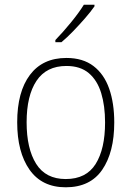

<svg xmlns="http://www.w3.org/2000/svg" viewBox="-20 -785 559 815"><path d="M465 -265Q465 -139 414 -64.5Q363 10 259 10Q158 10 105.5 -64.5Q53 -139 53 -266Q53 -395 107 -467Q161 -539 262 -539Q332 -539 377 -504.5Q422 -470 443.5 -408.5Q465 -347 465 -265ZM93 -266Q93 -154 133.5 -89.5Q174 -25 259 -25Q346 -25 386 -89Q426 -153 426 -265Q426 -336 409.5 -390Q393 -444 357 -474.5Q321 -505 262 -505Q177 -505 135 -442Q93 -379 93 -266ZM381 -758Q365 -735 341 -707.5Q317 -680 291 -653Q265 -626 241 -606H215V-615Q247 -648 281 -689.5Q315 -731 336 -765H381Z"/></svg>

Font: Noto Sans Tamil SemiCondensed ExtraLight
Style: Regular
Weight: 200
Width: 4
Designer: Jelle Bosma - Monotype Design Team
Foundry: Monotype Imaging Inc.
Version: Version 2.004; ttfautohint (v1.8.4.7-5d5b)